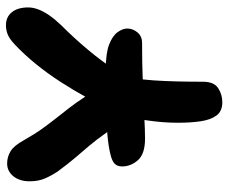

<svg xmlns="http://www.w3.org/2000/svg" viewBox="-81 -672 768 646"><g transform="rotate(-90 303.0 -349.0)"><path d="M160 -245Q108 -245 87 -269Q66 -293 66 -322Q66 -338 75 -347Q84 -356 105 -361Q132 -368 171 -371.5Q210 -375 252.5 -376Q295 -377 333 -377Q371 -377 395 -377Q448 -377 477 -365.5Q506 -354 518 -337Q530 -320 530 -305Q530 -286 517 -270.5Q504 -255 482 -255Q414 -255 349.5 -252.5Q285 -250 235 -247.5Q185 -245 160 -245ZM282 15Q252 15 237.5 -4.5Q223 -24 218 -57.5Q213 -91 213 -135Q213 -186 221.5 -242Q230 -298 255 -355Q273 -396 297.5 -440.5Q322 -485 350 -528.5Q378 -572 410 -611.5Q442 -651 476 -683Q495 -701 510 -707Q525 -713 541 -713Q569 -713 585 -693Q601 -673 601 -638Q601 -622 594.5 -604.5Q588 -587 575 -568Q562 -549 541 -527Q498 -484 459 -437.5Q420 -391 394 -350Q368 -309 363 -282Q358 -253 355.5 -215.5Q353 -178 352 -136Q351 -94 351 -50Q351 -13 329.5 1Q308 15 282 15ZM294 -247Q276 -247 263 -255.5Q250 -264 240 -280Q205 -339 180 -374.5Q155 -410 134.5 -434Q114 -458 94 -481.5Q74 -505 49 -539Q35 -560 25.5 -582Q16 -604 16 -633Q16 -667 33 -688Q50 -709 76 -709Q98 -709 117 -697.5Q136 -686 154 -653Q175 -616 193 -591Q211 -566 228 -544.5Q245 -523 262.5 -500.5Q280 -478 300 -447.5Q320 -417 343 -371Q348 -361 350.5 -350Q353 -339 353 -327Q353 -298 337 -272.5Q321 -247 294 -247Z"/></g></svg>

Font: Shantell Sans
Style: Bold
Weight: 700
Designer: Stephen Nixon, Anya Danilova, Shantell Martin
Foundry: Arrow Type
Version: Version 1.011;[c5ecc13dd]